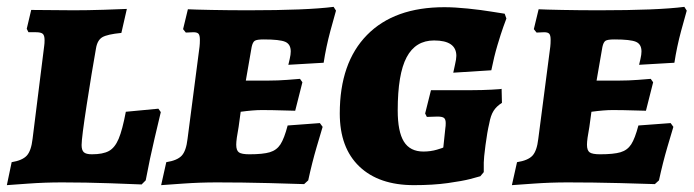

<svg xmlns="http://www.w3.org/2000/svg" viewBox="-20 -532 2023 560"><path d="M0 8 14 -59Q45 -64 58 -78Q71 -92 75 -127L109 -399Q110 -405 110 -415Q110 -429 104.5 -433.5Q99 -438 85 -438H63L58 -448L71 -503L195 -502Q235 -502 283 -503.5Q331 -505 350 -506L334 -436Q293 -432 278.5 -423.5Q264 -415 260 -391Q248 -324 233 -227Q218 -130 218 -109Q218 -94 224.5 -88Q231 -82 248 -82Q280 -82 297.5 -91.5Q315 -101 326 -127Q337 -153 347 -206L442 -215L449 -205Q445 -188 431 -129Q417 -70 405 -6L393 6Q372 5 301 2.5Q230 0 161 0Q111 0 62.5 3.5Q14 7 0 8Z M707 -82Q747 -82 767 -88Q787 -94 798 -111Q809 -128 819 -166L913 -173L921 -162Q917 -149 903.5 -103Q890 -57 879 -6L867 5Q844 4 765 2Q686 0 613 0Q563 0 513.5 3.5Q464 7 450 8L465 -59Q497 -64 510 -78Q523 -92 527 -127L562 -396Q563 -404 563 -416Q563 -429 559 -433.5Q555 -438 544 -438L522 -437L514 -447L528 -505Q546 -504 597 -503Q648 -502 705 -502Q875 -502 953 -512L960 -501Q956 -488 943.5 -441.5Q931 -395 924 -349L821 -343Q822 -347 825 -360Q828 -373 828 -382Q828 -403 812 -410Q796 -417 749 -417Q729 -417 723 -413Q717 -409 714 -395L697 -297H765Q790 -297 817 -299Q844 -301 855 -302L862 -292L841 -209Q831 -209 802.5 -210Q774 -211 743 -211Q719 -211 682 -206L676 -162Q669 -125 669 -110Q669 -93 677 -87.5Q685 -82 707 -82Z M971 -201Q971 -349 1050.5 -430Q1130 -511 1276 -511Q1306 -511 1345 -507Q1384 -503 1414 -498Q1444 -493 1452 -492L1457 -478Q1455 -473 1448 -453.5Q1441 -434 1431 -400.5Q1421 -367 1413 -327L1302 -320Q1303 -326 1307 -343Q1311 -360 1311 -369Q1311 -414 1246 -414Q1192 -414 1166 -365Q1140 -316 1140 -210Q1140 -148 1158 -119Q1176 -90 1215 -90Q1236 -90 1254.5 -95.5Q1273 -101 1273 -102L1279 -159Q1280 -164 1280 -173Q1280 -184 1275 -188Q1270 -192 1256 -192L1225 -191L1220 -201L1237 -269H1357Q1385 -269 1414 -270.5Q1443 -272 1443 -273L1444 -232Q1428 -222 1419.5 -208.5Q1411 -195 1407 -172Q1401 -147 1396 -108.5Q1391 -70 1391 -58V-30L1381 -18Q1375 -16 1352 -10Q1329 -4 1286 2Q1243 8 1187 8Q1085 8 1028 -46.5Q971 -101 971 -201Z M1730 -82Q1770 -82 1790 -88Q1810 -94 1821 -111Q1832 -128 1842 -166L1936 -173L1944 -162Q1940 -149 1926.5 -103Q1913 -57 1902 -6L1890 5Q1867 4 1788 2Q1709 0 1636 0Q1586 0 1536.5 3.5Q1487 7 1473 8L1488 -59Q1520 -64 1533 -78Q1546 -92 1550 -127L1585 -396Q1586 -404 1586 -416Q1586 -429 1582 -433.5Q1578 -438 1567 -438L1545 -437L1537 -447L1551 -505Q1569 -504 1620 -503Q1671 -502 1728 -502Q1898 -502 1976 -512L1983 -501Q1979 -488 1966.5 -441.5Q1954 -395 1947 -349L1844 -343Q1845 -347 1848 -360Q1851 -373 1851 -382Q1851 -403 1835 -410Q1819 -417 1772 -417Q1752 -417 1746 -413Q1740 -409 1737 -395L1720 -297H1788Q1813 -297 1840 -299Q1867 -301 1878 -302L1885 -292L1864 -209Q1854 -209 1825.5 -210Q1797 -211 1766 -211Q1742 -211 1705 -206L1699 -162Q1692 -125 1692 -110Q1692 -93 1700 -87.5Q1708 -82 1730 -82Z"/></svg>

Font: Alegreya SC ExtraBold
Style: Italic
Weight: 800
Italic angle: -7°
Designer: Juan Pablo del Peral
Foundry: Huerta Tipografica
Version: Version 2.007; ttfautohint (v1.6)